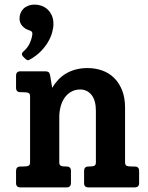

<svg xmlns="http://www.w3.org/2000/svg" viewBox="-20 -815 645 835"><path d="M585 -18.6Q585 -8.8 579.8 -4.4Q574.7 0 565.9 0H364.7Q345.7 0 345.7 -18.1V-71.8Q345.7 -80.6 350.1 -85.7Q354.5 -90.8 364.7 -90.8H365.7Q384.8 -90.8 390.9 -94.5Q397 -98.1 397 -108.9V-333Q397 -378.9 377.9 -402.3Q358.9 -425.8 328.6 -425.8Q306.6 -425.8 289.6 -416Q272.5 -406.2 261 -389.9Q249.5 -373.5 243.7 -351.6Q237.8 -329.6 237.8 -305.2V-108.9Q237.8 -98.6 243.7 -94.7Q249.5 -90.8 268.6 -90.8H269.5Q288.6 -90.8 288.6 -71.8V-18.6Q288.6 -10.3 283.9 -5.1Q279.3 0 269.5 0H68.8Q49.8 0 49.8 -19V-71.8Q49.8 -80.6 54.2 -85.7Q58.6 -90.8 68.8 -90.8H77.1Q97.7 -90.8 104.2 -94.2Q110.8 -97.7 110.8 -108.9V-396Q110.8 -407.2 104.2 -410.6Q97.7 -414.1 77.1 -414.1H68.8Q49.8 -414.1 49.8 -433.1V-485.8Q49.8 -504.9 68.8 -504.9H175.8Q185.5 -504.9 190.7 -501.7Q195.8 -498.5 198.2 -485.8L207 -433.1Q217.8 -451.7 232.7 -467.5Q247.6 -483.4 266.6 -494.9Q285.6 -506.3 309.3 -512.7Q333 -519 360.8 -519Q395 -519 424.8 -508.3Q454.6 -497.6 476.6 -475.8Q498.5 -454.1 511.2 -421.9Q523.9 -389.6 523.9 -347.2V-108.9Q523.9 -97.7 530.3 -94.2Q536.6 -90.8 557.6 -90.8H565.9Q585 -90.8 585 -71.8ZM212.4 -710.4Q212.4 -694.3 206.8 -673.8Q201.2 -653.3 188.7 -632.1Q176.3 -610.8 156.5 -590.8Q136.7 -570.8 108.4 -555.2Q103 -551.8 98.1 -554Q93.3 -556.2 89.4 -560.1L80.1 -569.3Q69.8 -581.1 82 -591.3Q101.1 -607.9 109.9 -628.2Q118.7 -648.4 120.6 -665.5Q121.6 -672.4 118.7 -676.5Q115.7 -680.7 107.4 -683.1Q88.4 -689 76.7 -702.4Q64.9 -715.8 64.9 -734.4Q64.9 -746.1 68.8 -756.8Q72.8 -767.6 81.1 -776.1Q89.4 -784.7 102.1 -789.8Q114.7 -794.9 132.3 -794.9Q146 -794.9 160.2 -790Q174.3 -785.2 186 -774.7Q197.8 -764.2 205.1 -748.3Q212.4 -732.4 212.4 -710.4Z"/></svg>

Font: New Telegraph
Style: Bold
Weight: 700
Designer: Frank Baranowski
Foundry: Frank Baranowski
Version: Version 3.001